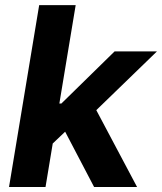

<svg xmlns="http://www.w3.org/2000/svg" viewBox="-20 -748 648 768"><path d="M174.8 -158.7 204.1 -334H225.6L438.5 -542.5H607.9L327.1 -270.5H292.5ZM16.1 0 136.7 -727.5H282.7L162.1 0ZM356.4 0 231.9 -237.8 347.2 -341.3 528.3 0Z"/></svg>

Font: Inter 16pt
Style: Bold Italic
Weight: 700
Italic angle: -9.3988°
Version: Version 4.001;git-66647c0bb